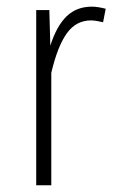

<svg xmlns="http://www.w3.org/2000/svg" viewBox="-20 -552 346 572"><path d="M253.9 -532.2Q270.5 -532.2 294.9 -525.9L287.1 -485.8Q264.6 -491.2 251 -491.2Q206.5 -491.2 179 -452.6Q151.4 -414.1 132.8 -335V0H87.9V-522H127L129.9 -416Q148.9 -475.1 178.7 -503.7Q208.5 -532.2 253.9 -532.2Z"/></svg>

Font: Fira Sans Compressed ExtraLight
Style: Regular
Weight: 250
Width: 1
Designer: Carrois Corporate & Edenspiekermann AG
Foundry: Carrois Corporate GbR & Edenspiekermann AG
Version: Version 4.203;PS 004.203;hotconv 1.0.88;makeotf.lib2.5.64775